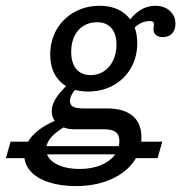

<svg xmlns="http://www.w3.org/2000/svg" viewBox="-85 -446 629 659"><path d="M-1.6 86.3Q-1.6 49.8 28.2 18.1Q58 -13.6 114.3 -35.7L142.7 -14.5Q106.7 6.3 90.1 25.7Q73.6 45 73.6 66.3Q73.6 96.8 105.4 115.3Q137.2 133.9 189.3 133.9Q228 133.9 259.1 121.7Q290.2 109.5 307.5 87.6Q324.8 65.6 324.8 38.1Q324.8 17.1 312.3 7.4Q299.8 -2.3 273.2 -2.3H170Q135.9 -2.3 114.2 -19.4Q92.6 -36.6 92.6 -64.7Q92.6 -86.9 108.6 -111.4Q124.7 -135.9 158.9 -166.1L183.1 -149.2Q168.3 -134.1 161.8 -122.3Q155.2 -110.6 155.2 -99.6Q155.2 -85.8 165.7 -79.8Q176.1 -73.8 201.3 -73.8H282Q339.8 -73.8 370.1 -48.5Q400.4 -23.2 400.4 25.4Q400.4 74 371.6 111.9Q342.8 149.9 291.6 171.3Q240.4 192.7 175.4 192.7Q122.6 192.7 82.4 179.5Q42.2 166.2 20.3 142.2Q-1.6 118.2 -1.6 86.3ZM87.4 -258.4Q87.4 -306 109.2 -344.3Q131.1 -382.6 170 -404.3Q208.8 -426.1 256.6 -426.1Q316.5 -426.1 351.3 -391.8Q386.1 -357.5 386.1 -297.8Q386.1 -250.3 364.3 -212.4Q342.5 -174.5 304 -153.1Q265.6 -131.8 217 -131.8Q157 -131.8 122.2 -165.6Q87.4 -199.5 87.4 -258.4ZM314.8 -292.7Q314.8 -329.6 297.4 -349.6Q280 -369.7 248.2 -369.7Q221.7 -369.7 201.5 -357.1Q181.2 -344.5 170.3 -321.7Q159.4 -299 159.4 -268.3Q159.4 -229.8 176.9 -209Q194.3 -188.2 226 -188.2Q251.7 -188.2 272 -201.6Q292.2 -215.1 303.5 -239Q314.8 -262.9 314.8 -292.7ZM441.7 -346.2Q441.7 -348.1 441.9 -350.9Q442 -353.6 442.9 -355.6Q443 -357.5 443.1 -359Q443.2 -360.5 443.2 -362.3Q443.2 -368.7 440 -371.2Q436.8 -373.7 428 -373.7Q410.7 -373.7 394.7 -364.6Q378.7 -355.5 364.5 -337.5L348.1 -359.6Q367.5 -392.1 393.2 -409.1Q418.9 -426.1 448.6 -426.1Q478.6 -426.1 497.9 -408.8Q517.2 -391.5 517.2 -363.9Q517.2 -343 505.4 -330.8Q493.6 -318.6 473.9 -318.6Q458.7 -318.6 450.2 -325.9Q441.7 -333.3 441.7 -346.2ZM51.3 55.6H374.3L360.6 83.8H41.6ZM-48.7 40.3H59.4L41.6 96.7H-64.8ZM374.3 40.3H472L455.9 96.7H352.5Z"/></svg>

Font: Playfair Micro SmCond SmLight
Style: Italic
Weight: 360
Width: 4
Italic angle: -15.6°
Designer: Claus Eggers Sørensen
Foundry: Claus Eggers Sørensen
Version: Version 2.203;Glyphs 3.3 (3326)